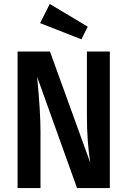

<svg xmlns="http://www.w3.org/2000/svg" viewBox="-20 -952 645 972"><path d="M232 -932 424 -817 392 -753 183 -835ZM536 -691V0H370L168 -563Q185 -387 185 -287V0H69V-691H233L437 -128Q420 -238 420 -363V-691Z"/></svg>

Font: Fira Sans Condensed Medium
Style: Regular
Weight: 500
Width: 3
Designer: Carrois Corporate & Edenspiekermann AG
Foundry: Carrois Corporate GbR & Edenspiekermann AG
Version: Version 4.203;PS 004.203;hotconv 1.0.88;makeotf.lib2.5.64775